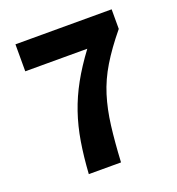

<svg xmlns="http://www.w3.org/2000/svg" viewBox="-118 -732 765 829"><g transform="rotate(-20 264.0 -317.5)"><path d="M150 0Q155 -79 166 -145.5Q177 -212 197.5 -272Q218 -332 250 -390Q282 -448 329 -511H44V-635H486V-545Q430 -477 394.5 -418Q359 -359 340 -298Q321 -237 312 -165Q303 -93 298 0Z"/></g></svg>

Font: Source Sans 3 ExtraLight
Style: Bold
Weight: 700
Version: Version 3.052;hotconv 1.1.0;makeotfexe 2.6.0